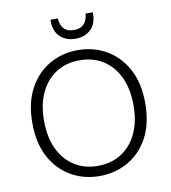

<svg xmlns="http://www.w3.org/2000/svg" viewBox="-97 -984 964 1080"><g transform="rotate(-10 385.5 -444.0)"><path d="M385 13Q295 13 222 -29Q149 -71 106 -151Q63 -231 63 -347Q63 -462 106.5 -542Q150 -622 223 -664Q296 -706 385 -706Q475 -706 548 -664Q621 -622 664.5 -542Q708 -462 708 -347Q708 -231 665 -151Q622 -71 548.5 -29Q475 13 385 13ZM385 -45Q462 -45 519.5 -81.5Q577 -118 609 -185.5Q641 -253 641 -347Q641 -440 609 -507.5Q577 -575 519.5 -611.5Q462 -648 385 -648Q309 -648 251.5 -611.5Q194 -575 162 -507.5Q130 -440 130 -347Q130 -253 162 -185.5Q194 -118 251.5 -81.5Q309 -45 385 -45ZM385 -771Q332 -771 297.5 -803.5Q263 -836 264 -901H306Q307 -884 313.5 -865.5Q320 -847 337 -834Q354 -821 385 -821Q416 -821 433 -834Q450 -847 457 -865.5Q464 -884 465 -901H506Q508 -836 473 -803.5Q438 -771 385 -771Z"/></g></svg>

Font: Ubuntu Sans Light
Style: Regular
Weight: 300
Designer: Dalton Maag Ltd
Foundry: Dalton Maag Ltd
Version: Version 1.006; ttfautohint (v1.8.4.7-5d5b)